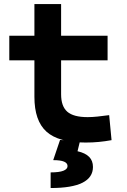

<svg xmlns="http://www.w3.org/2000/svg" viewBox="-20 -694 626 948"><path d="M402.8 9.8Q269.2 9.8 209.5 -43.9Q149.9 -97.7 149.9 -215.8V-283.2H281.7V-228.5Q281.7 -169.3 312.2 -142.5Q342.7 -115.7 412.6 -115.7Q435.1 -115.7 460.6 -118.4Q486.2 -121.1 519 -125.5L530.8 -2Q498.5 3.9 467.9 6.8Q437.3 9.8 402.8 9.8ZM149.9 -252.4V-673.8H281.7V-252.4ZM25.9 -396V-517.6H511.2V-396ZM230 234.4V157.2Q272 157.2 292.7 149.2Q313.5 141.1 313.5 126Q313.5 111.3 296.1 104Q278.8 96.7 242.7 96.7L276.4 -2.9L375 2.4L362.8 52.7Q401.4 61.5 420.2 80.6Q439 99.6 439 130.4Q439 182.1 387 208.3Q335 234.4 230 234.4Z"/></svg>

Font: Cascadia Code PL
Style: Regular
Weight: 400
Monospace: yes
Designer: Aaron Bell
Foundry: Saja Typeworks
Version: Version 2102.003